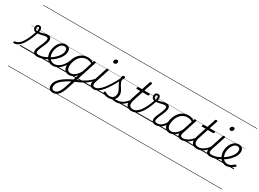

<svg xmlns="http://www.w3.org/2000/svg" viewBox="-198 -2302 5556 4114"><g transform="rotate(30 2580.0 -245.5)"><path d="M-137 17Q-148 17 -152.5 9.5Q-157 2 -154.5 -7Q-152 -16 -144 -23.5Q-136 -31 -123 -31Q-98 -31 -72 -44Q-46 -57 -18 -85Q10 -113 39 -160Q68 -207 98.5 -275Q129 -343 161 -434L205 -429Q160 -297 116.5 -210Q73 -123 30.5 -73.5Q-12 -24 -53.5 -3.5Q-95 17 -137 17ZM433 17Q405 17 383 8.5Q361 0 348 -18Q335 -36 332.5 -63.5Q330 -91 342 -130Q350 -154 363 -184Q376 -214 391 -246Q406 -278 419 -311Q432 -344 439 -373Q452 -421 437.5 -437.5Q423 -454 397 -454Q377 -454 351.5 -448Q326 -442 297 -435Q268 -428 238 -422.5Q208 -417 179 -417Q147 -417 124.5 -429.5Q102 -442 91 -463Q80 -484 80 -507Q80 -546 100.5 -568Q121 -590 153 -590Q186 -590 201.5 -570.5Q217 -551 219 -522Q221 -493 213 -463Q234 -463 258 -469.5Q282 -476 308 -484Q334 -492 360.5 -498Q387 -504 413 -504Q443 -504 465 -491Q487 -478 495 -447Q503 -416 489 -363Q482 -335 468.5 -303.5Q455 -272 441 -240Q427 -208 413.5 -177.5Q400 -147 393 -121Q378 -72 391.5 -51.5Q405 -31 448 -31Q458 -31 462 -23.5Q466 -16 464.5 -7Q463 2 455 9.5Q447 17 433 17ZM170 -458Q177 -481 177 -502Q177 -523 171 -536.5Q165 -550 150 -550Q137 -550 129.5 -539.5Q122 -529 122 -510Q122 -490 134 -475Q146 -460 170 -458ZM0 490H568V500H0ZM0 -20H568V0H0ZM0 -505H568V-500H0ZM0 -1010H568V-1000H0Z M431 17Q419 17 415 9.5Q411 2 414 -7Q417 -16 426 -23.5Q435 -31 447 -31Q500 -31 557.5 -49.5Q615 -68 669 -102Q677 -107 684 -103.5Q691 -100 695 -92.5Q699 -85 698.5 -77Q698 -69 690 -64Q647 -38 601.5 -19.5Q556 -1 513 8Q470 17 431 17ZM567 490V500ZM567 -20V0ZM567 -505V-500ZM567 -1010V-1000Z M667 -97Q707 -119 744 -147.5Q781 -176 811 -208Q838 -235 859.5 -265.5Q881 -296 894 -329.5Q907 -363 907 -398Q907 -434 889.5 -452Q872 -470 836 -470Q825 -470 820.5 -477Q816 -484 817.5 -494Q819 -504 826.5 -511.5Q834 -519 847 -519Q889 -519 914.5 -504Q940 -489 951.5 -463.5Q963 -438 963 -405Q963 -363 947 -322Q931 -281 905 -244.5Q879 -208 847 -176Q813 -141 772 -111Q731 -81 687 -56ZM568 490H1012V500H568ZM568 -20H1012V0H568ZM568 -505H1012V-500H568ZM568 -1010H1012V-1000H568Z M826 19Q791 19 760 8Q729 -3 704 -24Q679 -45 661.5 -74.5Q644 -104 634.5 -140.5Q625 -177 625 -218Q625 -268 639 -320.5Q653 -373 681 -418Q709 -463 751 -491Q793 -519 847 -519Q856 -519 859.5 -511.5Q863 -504 861 -494Q859 -484 852.5 -477Q846 -470 837 -470Q799 -470 769 -445.5Q739 -421 719 -382.5Q699 -344 688.5 -301.5Q678 -259 678 -221Q678 -179 689.5 -144Q701 -109 721.5 -83.5Q742 -58 770.5 -44Q799 -30 834 -30Q887 -30 937.5 -59.5Q988 -89 1029.5 -142Q1071 -195 1098 -265Q1101 -273 1110 -274Q1119 -275 1126.5 -268.5Q1134 -262 1129 -249Q1107 -188 1074.5 -138.5Q1042 -89 1002 -54Q962 -19 917.5 0Q873 19 826 19ZM1012 490V500ZM1012 -20V0ZM1012 -505V-500ZM1012 -1010V-1000Z M1117 519Q1060 519 1030 487Q1000 455 1000 404Q1000 360 1018.5 319.5Q1037 279 1071 242Q1105 205 1151 171.5Q1197 138 1253 106Q1271 96 1289.5 86.5Q1308 77 1326 67Q1344 57 1363 48L1405 -82Q1372 -41 1338.5 -19.5Q1305 2 1275 9.5Q1245 17 1222 17Q1178 17 1146.5 -3.5Q1115 -24 1098.5 -62Q1082 -100 1082 -151Q1082 -194 1093.5 -244.5Q1105 -295 1129 -343.5Q1153 -392 1191 -431.5Q1229 -471 1281 -495Q1333 -519 1401 -519Q1423 -519 1446.5 -514Q1470 -509 1492 -499.5Q1514 -490 1533 -476L1539 -495Q1543 -507 1549 -511Q1555 -515 1569 -515Q1587 -515 1592 -507.5Q1597 -500 1592 -488L1345 273Q1324 337 1300 383.5Q1276 430 1248.5 460Q1221 490 1188.5 504.5Q1156 519 1117 519ZM1125 471Q1158 471 1187.5 449.5Q1217 428 1243 383.5Q1269 339 1291 271L1343 110Q1331 116 1317.5 123Q1304 130 1291 137Q1278 144 1267 151Q1219 179 1180 208.5Q1141 238 1113 268Q1085 298 1070.5 330.5Q1056 363 1056 398Q1056 420 1063.5 436Q1071 452 1086 461.5Q1101 471 1125 471ZM1237 -33Q1270 -33 1305 -49.5Q1340 -66 1375 -101.5Q1410 -137 1442 -194L1519 -432Q1484 -454 1455 -462Q1426 -470 1399 -470Q1344 -470 1301.5 -449.5Q1259 -429 1228.5 -395Q1198 -361 1178.5 -319.5Q1159 -278 1149.5 -235.5Q1140 -193 1140 -155Q1140 -117 1150.5 -89.5Q1161 -62 1182.5 -47.5Q1204 -33 1237 -33ZM1012 490H1647V500H1012ZM1012 -20H1647V0H1012ZM1012 -505H1647V-500H1012ZM1012 -1010H1647V-1000H1012Z M1393 87Q1386 91 1381.5 85.5Q1377 80 1375.5 71Q1374 62 1377 53.5Q1380 45 1387 42Q1436 21 1478.5 2Q1521 -17 1559 -37.5Q1597 -58 1632 -82Q1667 -106 1700 -135.5Q1733 -165 1766 -204Q1777 -216 1784.5 -213Q1792 -210 1795 -200Q1798 -190 1791 -181Q1760 -141 1728 -109.5Q1696 -78 1660.5 -52Q1625 -26 1585 -3Q1545 20 1497.5 41.5Q1450 63 1393 87ZM1647 490V500ZM1647 -20V0ZM1647 -505V-500ZM1647 -1010V-1000Z M1835 17Q1802 17 1779 6.5Q1756 -4 1743.5 -25Q1731 -46 1731.5 -76.5Q1732 -107 1745 -148L1857 -494Q1861 -506 1868 -510.5Q1875 -515 1888 -515Q1904 -515 1910.5 -509Q1917 -503 1913 -491L1798 -140Q1780 -84 1791 -57.5Q1802 -31 1851 -31Q1860 -31 1864 -23.5Q1868 -16 1866.5 -7Q1865 2 1857.5 9.5Q1850 17 1835 17ZM1945 -683Q1927 -683 1915.5 -692Q1904 -701 1904 -719Q1904 -743 1919 -762.5Q1934 -782 1962 -782Q1979 -782 1990.5 -773Q2002 -764 2002 -745Q2002 -722 1987.5 -702.5Q1973 -683 1945 -683ZM1647 490H1972V500H1647ZM1647 -20H1972V0H1647ZM1647 -505H1972V-500H1647ZM1647 -1010H1972V-1000H1647Z M1836 17Q1824 17 1820 9.5Q1816 2 1819 -7Q1822 -16 1831 -23.5Q1840 -31 1852 -31Q1888 -31 1931.5 -63Q1975 -95 2024 -155.5Q2073 -216 2125.5 -301Q2178 -386 2231 -492Q2236 -502 2246 -501.5Q2256 -501 2262 -492.5Q2268 -484 2262 -471Q2207 -356 2152.5 -265.5Q2098 -175 2044.5 -112Q1991 -49 1939 -16Q1887 17 1836 17ZM1972 490V500ZM1972 -20V0ZM1972 -505V-500ZM1972 -1010V-1000Z M2389 17Q2370 17 2347.5 13Q2325 9 2296.5 7.5Q2268 6 2230 12L2260 -10Q2297 -21 2322.5 -25Q2348 -29 2367.5 -30Q2387 -31 2405 -31Q2414 -31 2417 -23.5Q2420 -16 2418 -7Q2416 2 2408.5 9.5Q2401 17 2389 17ZM2199 19Q2154 19 2118 6Q2082 -7 2064 -25Q2057 -32 2057.5 -40Q2058 -48 2066 -57Q2075 -66 2082.5 -66.5Q2090 -67 2101 -58Q2119 -46 2145 -36.5Q2171 -27 2200 -27Q2263 -27 2297 -60.5Q2331 -94 2331 -155Q2331 -183 2323 -208.5Q2315 -234 2302.5 -257.5Q2290 -281 2275.5 -304.5Q2261 -328 2248.5 -353.5Q2236 -379 2228 -408Q2220 -437 2220 -470Q2220 -512 2230.5 -534Q2241 -556 2270 -556Q2285 -556 2291 -547.5Q2297 -539 2297 -530Q2297 -518 2290.5 -504.5Q2284 -491 2264 -462Q2266 -431 2276 -404.5Q2286 -378 2299.5 -354.5Q2313 -331 2328.5 -308.5Q2344 -286 2357 -262.5Q2370 -239 2378.5 -213Q2387 -187 2387 -155Q2387 -73 2335.5 -27Q2284 19 2199 19ZM1972 490H2522V500H1972ZM1972 -20H2522V0H1972ZM1972 -505H2522V-500H1972ZM1972 -1010H2522V-1000H1972Z M2386 17Q2376 17 2371 9.5Q2366 2 2368 -7Q2370 -16 2378.5 -23.5Q2387 -31 2402 -31Q2432 -31 2464 -41.5Q2496 -52 2527 -71.5Q2558 -91 2587.5 -119Q2617 -147 2643 -183Q2652 -196 2660.5 -193.5Q2669 -191 2673.5 -181.5Q2678 -172 2671 -163Q2642 -119 2607.5 -85.5Q2573 -52 2536.5 -29Q2500 -6 2462.5 5.5Q2425 17 2386 17ZM2522 490V500ZM2522 -20V0ZM2522 -505V-500ZM2522 -1010V-1000Z M2773 17Q2728 17 2695.5 2Q2663 -13 2645.5 -42.5Q2628 -72 2627.5 -115Q2627 -158 2645 -215L2722 -452H2637Q2626 -452 2623.5 -458.5Q2621 -465 2624 -477Q2628 -489 2634 -494.5Q2640 -500 2651 -500H2737L2805 -709Q2809 -721 2815.5 -725.5Q2822 -730 2836 -730Q2853 -730 2858.5 -724Q2864 -718 2861 -706L2794 -500H2922Q2933 -500 2935.5 -494Q2938 -488 2935 -476Q2931 -463 2924.5 -457.5Q2918 -452 2908 -452H2779L2703 -219Q2686 -169 2684.5 -133Q2683 -97 2694.5 -74.5Q2706 -52 2730 -41.5Q2754 -31 2788 -31Q2798 -31 2802 -23.5Q2806 -16 2804.5 -7Q2803 2 2795 9.5Q2787 17 2773 17ZM2522 490H2910V500H2522ZM2522 -20H2910V0H2522ZM2522 -505H2910V-500H2522ZM2522 -1010H2910V-1000H2522Z M2773 17Q2761 17 2757 9.5Q2753 2 2756 -7Q2759 -16 2768 -23.5Q2777 -31 2789 -31Q2823 -31 2861 -53.5Q2899 -76 2939 -125Q2979 -174 3019 -254.5Q3059 -335 3098 -452Q3100 -457 3107.5 -458Q3115 -459 3123 -456.5Q3131 -454 3135.5 -448.5Q3140 -443 3137 -435Q3096 -308 3052.5 -221Q3009 -134 2964 -82Q2919 -30 2871.5 -6.5Q2824 17 2773 17ZM2909 490H2934V500H2909ZM2909 -20H2934V0H2909ZM2909 -505H2934V-500H2909ZM2909 -1010H2934V-1000H2909Z M3368 17Q3340 17 3318 8.5Q3296 0 3283 -18Q3270 -36 3267.5 -63.5Q3265 -91 3277 -130Q3285 -154 3298 -184Q3311 -214 3326 -246Q3341 -278 3354 -311Q3367 -344 3374 -373Q3387 -421 3372.5 -437.5Q3358 -454 3332 -454Q3312 -454 3286.5 -448Q3261 -442 3232 -435Q3203 -428 3173 -422.5Q3143 -417 3114 -417Q3082 -417 3059.5 -429.5Q3037 -442 3026 -463Q3015 -484 3015 -507Q3015 -546 3035.5 -568Q3056 -590 3088 -590Q3121 -590 3136.5 -570.5Q3152 -551 3154 -522Q3156 -493 3148 -463Q3169 -463 3193 -469.5Q3217 -476 3243 -484Q3269 -492 3295.5 -498Q3322 -504 3348 -504Q3378 -504 3400 -491Q3422 -478 3430 -447Q3438 -416 3424 -363Q3417 -335 3403.5 -303.5Q3390 -272 3376 -240Q3362 -208 3348.5 -177.5Q3335 -147 3328 -121Q3313 -72 3326.5 -51.5Q3340 -31 3383 -31Q3393 -31 3397 -23.5Q3401 -16 3399.5 -7Q3398 2 3390 9.5Q3382 17 3368 17ZM3105 -458Q3112 -481 3112 -502Q3112 -523 3106 -536.5Q3100 -550 3085 -550Q3072 -550 3064.5 -539.5Q3057 -529 3057 -510Q3057 -490 3069 -475Q3081 -460 3105 -458ZM2935 490H3503V500H2935ZM2935 -20H3503V0H2935ZM2935 -505H3503V-500H2935ZM2935 -1010H3503V-1000H2935Z M3366 17Q3356 17 3351 9.5Q3346 2 3348 -7Q3350 -16 3358.5 -23.5Q3367 -31 3382 -31Q3414 -31 3443.5 -43.5Q3473 -56 3499 -78Q3525 -100 3545 -128.5Q3565 -157 3577 -187Q3581 -198 3590 -198.5Q3599 -199 3606.5 -191.5Q3614 -184 3610 -174Q3597 -135 3573.5 -101Q3550 -67 3518.5 -40Q3487 -13 3448.5 2Q3410 17 3366 17ZM3502 490V500ZM3502 -20V0ZM3502 -505V-500ZM3502 -1010V-1000Z M3711 17Q3667 17 3635 -3.5Q3603 -24 3586.5 -62Q3570 -100 3570 -151Q3570 -194 3582 -244.5Q3594 -295 3618 -343.5Q3642 -392 3679.5 -431.5Q3717 -471 3769 -495Q3821 -519 3889 -519Q3928 -519 3967.5 -504Q4007 -489 4037 -465L4026 -422Q3985 -450 3952 -460Q3919 -470 3887 -470Q3832 -470 3789.5 -449.5Q3747 -429 3716.5 -395Q3686 -361 3666.5 -319.5Q3647 -278 3637.5 -235.5Q3628 -193 3628 -155Q3628 -117 3638.5 -89.5Q3649 -62 3670.5 -47.5Q3692 -33 3725 -33Q3760 -33 3796 -50Q3832 -67 3868 -105Q3904 -143 3936 -203L3947 -162Q3910 -87 3865.5 -48Q3821 -9 3780 4Q3739 17 3711 17ZM4000 17Q3970 17 3948.5 6.5Q3927 -4 3914.5 -23.5Q3902 -43 3901 -71Q3900 -99 3912 -135L4028 -494Q4033 -506 4039.5 -510.5Q4046 -515 4059 -515Q4077 -515 4082 -507.5Q4087 -500 4082 -488L3965 -128Q3948 -75 3964 -53Q3980 -31 4016 -31Q4025 -31 4028.5 -23.5Q4032 -16 4030.5 -7Q4029 2 4021.5 9.5Q4014 17 4000 17ZM3503 490H4138V500H3503ZM3503 -20H4138V0H3503ZM3503 -505H4138V-500H3503ZM3503 -1010H4138V-1000H3503Z M4002 17Q3992 17 3987 9.5Q3982 2 3984 -7Q3986 -16 3994.5 -23.5Q4003 -31 4018 -31Q4048 -31 4080 -41.5Q4112 -52 4143 -71.5Q4174 -91 4203.5 -119Q4233 -147 4259 -183Q4268 -196 4276.5 -193.5Q4285 -191 4289.5 -181.5Q4294 -172 4287 -163Q4258 -119 4223.5 -85.5Q4189 -52 4152.5 -29Q4116 -6 4078.5 5.5Q4041 17 4002 17ZM4138 490V500ZM4138 -20V0ZM4138 -505V-500ZM4138 -1010V-1000Z M4389 17Q4344 17 4311.5 2Q4279 -13 4261.5 -42.5Q4244 -72 4243.5 -115Q4243 -158 4261 -215L4338 -452H4253Q4242 -452 4239.5 -458.5Q4237 -465 4240 -477Q4244 -489 4250 -494.5Q4256 -500 4267 -500H4353L4421 -709Q4425 -721 4431.5 -725.5Q4438 -730 4452 -730Q4469 -730 4474.5 -724Q4480 -718 4477 -706L4410 -500H4538Q4549 -500 4551.5 -494Q4554 -488 4551 -476Q4547 -463 4540.5 -457.5Q4534 -452 4524 -452H4395L4319 -219Q4302 -169 4300.5 -133Q4299 -97 4310.5 -74.5Q4322 -52 4346 -41.5Q4370 -31 4404 -31Q4414 -31 4418 -23.5Q4422 -16 4420.5 -7Q4419 2 4411 9.5Q4403 17 4389 17ZM4138 490H4526V500H4138ZM4138 -20H4526V0H4138ZM4138 -505H4526V-500H4138ZM4138 -1010H4526V-1000H4138Z M4389 17Q4379 17 4374 9.5Q4369 2 4371 -7Q4373 -16 4381.5 -23.5Q4390 -31 4405 -31Q4437 -31 4469.5 -43.5Q4502 -56 4533 -78Q4564 -100 4591 -127.5Q4618 -155 4638 -185Q4646 -196 4655 -194Q4664 -192 4668.5 -184Q4673 -176 4666 -165Q4645 -131 4615.5 -98.5Q4586 -66 4550 -40Q4514 -14 4473 1.5Q4432 17 4389 17ZM4525 490V500ZM4525 -20V0ZM4525 -505V-500ZM4525 -1010V-1000Z M4714 17Q4681 17 4658 6.5Q4635 -4 4622.5 -25Q4610 -46 4610.5 -76.5Q4611 -107 4624 -148L4736 -494Q4740 -506 4747 -510.5Q4754 -515 4767 -515Q4783 -515 4789.5 -509Q4796 -503 4792 -491L4677 -140Q4659 -84 4670 -57.5Q4681 -31 4730 -31Q4739 -31 4743 -23.5Q4747 -16 4745.5 -7Q4744 2 4736.5 9.5Q4729 17 4714 17ZM4824 -683Q4806 -683 4794.5 -692Q4783 -701 4783 -719Q4783 -743 4798 -762.5Q4813 -782 4841 -782Q4858 -782 4869.5 -773Q4881 -764 4881 -745Q4881 -722 4866.5 -702.5Q4852 -683 4824 -683ZM4526 490H4851V500H4526ZM4526 -20H4851V0H4526ZM4526 -505H4851V-500H4526ZM4526 -1010H4851V-1000H4526Z M4715 17Q4703 17 4699 9.5Q4695 2 4698 -7Q4701 -16 4710 -23.5Q4719 -31 4731 -31Q4784 -31 4841.5 -49.5Q4899 -68 4953 -102Q4961 -107 4968 -103.5Q4975 -100 4979 -92.5Q4983 -85 4982.5 -77Q4982 -69 4974 -64Q4931 -38 4885.5 -19.5Q4840 -1 4797 8Q4754 17 4715 17ZM4851 490V500ZM4851 -20V0ZM4851 -505V-500ZM4851 -1010V-1000Z M4956 -101Q4995 -124 5030.5 -151.5Q5066 -179 5095 -208Q5121 -235 5142.5 -265.5Q5164 -296 5177 -329.5Q5190 -363 5190 -398Q5190 -434 5172.5 -452Q5155 -470 5119 -470Q5080 -470 5051 -446Q5022 -422 5002.5 -385Q4983 -348 4972.5 -307Q4962 -266 4962 -232Q4962 -184 4974.5 -147Q4987 -110 5008.5 -84Q5030 -58 5058 -44Q5086 -30 5117 -30Q5145 -30 5169.5 -38Q5194 -46 5220 -62.5Q5246 -79 5274 -104Q5283 -111 5290.5 -110Q5298 -109 5305 -103Q5312 -96 5314 -87Q5316 -78 5307 -69Q5284 -47 5254 -26.5Q5224 -6 5187.5 6.5Q5151 19 5110 19Q5076 19 5046 7Q5016 -5 4990.5 -27Q4965 -49 4946.5 -79.5Q4928 -110 4918 -148Q4908 -186 4908 -230Q4908 -269 4917 -309.5Q4926 -350 4944.5 -387.5Q4963 -425 4990 -454.5Q5017 -484 5052 -501.5Q5087 -519 5130 -519Q5170 -519 5195.5 -504Q5221 -489 5233.5 -463.5Q5246 -438 5246 -405Q5246 -363 5230.5 -322.5Q5215 -282 5189 -246Q5163 -210 5133 -179Q5100 -145 5061 -116Q5022 -87 4980 -62ZM4851 490H5295V500H4851ZM4851 -20H5295V0H4851ZM4851 -505H5295V-500H4851ZM4851 -1010H5295V-1000H4851Z"/></g></svg>

Font: Playwrite RO Guides
Style: Regular
Weight: 400
Designer: Veronika Burian, José Scaglione
Foundry: TypeTogether
Version: Version 1.003